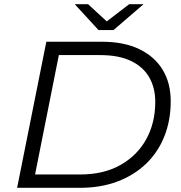

<svg xmlns="http://www.w3.org/2000/svg" viewBox="-20 -900 866 920"><path d="M62 0 202 -700H468Q574 -700 647.5 -664.5Q721 -629 759.5 -565.5Q798 -502 798 -415Q798 -323 767.5 -246.5Q737 -170 679.5 -115Q622 -60 542 -30Q462 0 363 0ZM148 -64H365Q476 -64 556.5 -109Q637 -154 680.5 -232.5Q724 -311 724 -412Q724 -479 695 -529.5Q666 -580 607.5 -608Q549 -636 460 -636H262ZM452 -756 338 -880H402L517 -774H461L599 -880H668L524 -756Z"/></svg>

Font: MOST Montserrat
Style: Italic
Weight: 400
Italic angle: -11.3°
Designer: Julieta Ulanovsky
Foundry: Julieta Ulanovsky
Version: Version 8.000;March 11, 2024;FontCreator 15.0.0.2926 64-bit